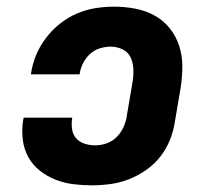

<svg xmlns="http://www.w3.org/2000/svg" viewBox="-20 -548 640 576"><path d="M256 8Q227 8 199.5 4.5Q172 1 146.5 -9Q121 -19 99.5 -36Q78 -53 65 -76.5Q52 -100 48.5 -128Q45 -156 49 -185L51 -195H197L196 -191Q194 -175 196.5 -159Q199 -143 209.5 -132Q220 -121 235 -116.5Q250 -112 266 -112Q284 -112 301.5 -118.5Q319 -125 332 -139Q345 -153 352 -170Q359 -187 361 -204L378 -304Q381 -323 380 -342Q379 -361 371.5 -376.5Q364 -392 347.5 -400Q331 -408 312 -408Q296 -408 279.5 -403Q263 -398 250 -386Q237 -374 229 -358Q221 -342 219 -326V-325H73V-327Q77 -355 88 -382Q99 -409 117.5 -433.5Q136 -458 160 -477Q184 -496 211 -507.5Q238 -519 266 -523.5Q294 -528 322 -528Q355 -528 386 -522Q417 -516 443.5 -501.5Q470 -487 489 -463.5Q508 -440 517.5 -410.5Q527 -381 527 -349Q527 -317 522 -285L505 -185Q501 -157 490.5 -130Q480 -103 462 -79.5Q444 -56 419 -38.5Q394 -21 367.5 -10.5Q341 0 312.5 4Q284 8 256 8Z"/></svg>

Font: Iosevka Heavy Extended Oblique
Style: Regular
Weight: 900
Width: 7
Italic angle: -9°
Monospace: yes
Designer: Belleve Invis
Foundry: Belleve Invis
Version: Version 32.5.0; ttfautohint (v1.8.4)